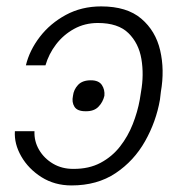

<svg xmlns="http://www.w3.org/2000/svg" viewBox="-20 -558 557 588"><path d="M25.6 -156.2H85.6Q84.2 -125.7 99.6 -99.3Q115.1 -72.8 142.6 -56.6Q170.1 -40.5 204.9 -40.8Q252.5 -40.5 287.8 -59.3Q323.2 -78.1 347.5 -109.2Q371.8 -140.3 386.5 -177.7Q401.3 -215.2 408 -252.5L411.9 -277Q421.2 -329.2 413 -377.5Q404.8 -425.8 373.2 -456.7Q341.6 -487.6 279.8 -487.6Q239.7 -487.6 207 -469.6Q174.4 -451.7 151.8 -422.2Q129.3 -392.8 119.3 -358H59.3Q70.3 -403.8 101.9 -445Q133.5 -486.2 181.6 -512.3Q229.8 -538.4 289.8 -538.4Q368.6 -538.4 412.6 -500.9Q456.7 -463.4 470.5 -403.8Q484.4 -344.1 472.7 -277L469.8 -252.5Q458.1 -185.4 424.2 -125.4Q390.3 -65.3 334 -27.7Q277.7 9.9 198.9 9.9Q147.4 9.9 107.2 -15.4Q67.1 -40.8 45.1 -79.2Q23.1 -117.5 25.6 -156.2ZM242.9 -217.3Q217 -217 208.1 -231Q199.2 -245 203.5 -264.6Q205.6 -283.4 218.9 -297.8Q232.2 -312.1 258.2 -312.1Q282.3 -312.1 291.9 -297.8Q301.5 -283.4 299.7 -264.6Q295.1 -245 281.4 -231Q267.8 -217 242.9 -217.3Z"/></svg>

Font: Inter UI Extra Light
Style: Italic
Weight: 200
Italic angle: -9.39999°
Designer: Rasmus Andersson
Foundry: rsms
Version: 3.2;8d6f07862